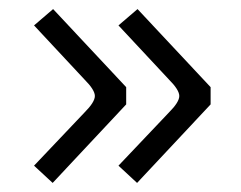

<svg xmlns="http://www.w3.org/2000/svg" viewBox="-20 -491 530 423"><path d="M352 -316 241 -435 283 -471 444 -299V-261L282 -88L241 -126L352 -243Q375 -266 375 -279.5Q375 -293 352 -316ZM166 -316 55 -435 97 -471 258 -299V-261L96 -88L55 -126L166 -243Q189 -266 189 -279.5Q189 -293 166 -316Z"/></svg>

Font: Gafata
Style: Regular
Weight: 400
Designer: Lautaro Hourcade
Foundry: Lautaro Hourcade
Version: Version 4.002; ttfautohint (v0.94.20-1c74) -l 7 -r 28 -G 0 -